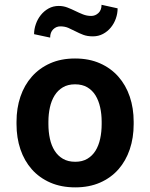

<svg xmlns="http://www.w3.org/2000/svg" viewBox="-20 -787 640 817"><path d="M480.5 -751.5Q480.5 -729.5 472.9 -708Q465.3 -686.5 451.4 -669.7Q437.5 -652.8 418.2 -642.6Q398.9 -632.3 375 -632.3Q351.6 -632.3 334.2 -638.9Q316.9 -645.5 301.5 -653.6Q286.1 -661.6 271 -668.2Q255.9 -674.8 236.8 -674.8Q219.2 -674.8 206.3 -662.1Q193.4 -649.4 193.4 -627L125 -641.6Q125 -663.1 132.6 -684.6Q140.1 -706.1 153.8 -723.1Q167.5 -740.2 186.8 -751Q206.1 -761.7 230 -761.7Q249.5 -761.7 266.6 -755.1Q283.7 -748.5 300 -740.5Q316.4 -732.4 333 -725.8Q349.6 -719.2 368.2 -719.2Q385.7 -719.2 398.9 -731.7Q412.1 -744.1 412.1 -766.6ZM50.3 -269Q50.3 -326.7 66.9 -375.7Q83.5 -424.8 115.5 -460.9Q147.5 -497.1 193.6 -517.6Q239.7 -538.1 299.3 -538.1Q358.9 -538.1 405.3 -517.6Q451.7 -497.1 483.6 -460.9Q515.6 -424.8 532.2 -375.7Q548.8 -326.7 548.8 -269V-258.8Q548.8 -200.7 532.2 -151.6Q515.6 -102.5 483.9 -66.4Q452.1 -30.3 405.8 -10Q359.4 10.3 300.3 10.3Q240.7 10.3 194.1 -10Q147.5 -30.3 115.5 -66.4Q83.5 -102.5 66.9 -151.6Q50.3 -200.7 50.3 -258.8ZM186 -258.8Q186 -225.6 192.4 -196.5Q198.7 -167.5 212.4 -145.8Q226.1 -124 247.8 -111.3Q269.5 -98.6 300.3 -98.6Q330.1 -98.6 351.6 -111.3Q373 -124 386.5 -145.8Q399.9 -167.5 406.2 -196.5Q412.6 -225.6 412.6 -258.8V-269Q412.6 -301.3 406.2 -330.1Q399.9 -358.9 386.5 -380.9Q373 -402.8 351.6 -415.5Q330.1 -428.2 299.3 -428.2Q269 -428.2 247.6 -415.5Q226.1 -402.8 212.4 -380.9Q198.7 -358.9 192.4 -330.1Q186 -301.3 186 -269Z"/></svg>

Font: TypoPRO Roboto Mono
Style: Bold
Weight: 700
Designer: Google
Version: Version 2.000986; 2015; ttfautohint (v1.3)